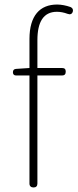

<svg xmlns="http://www.w3.org/2000/svg" viewBox="-20 -827 342 847"><path d="M110 -247V-17C110 -6 117 0 128 0C139 0 145 -6 145 -17V-494H207H254C265 -494 270 -500 270 -511C270 -522 265 -527 254 -527H145V-650C145 -729 171 -775 231 -775C246 -775 262 -772 278 -766C289 -762 297 -764 301 -775C304 -785 300 -792 291 -796C271 -803 250 -807 232 -807C156 -807 110 -758 110 -655V-527L50 -523C41 -522 37 -517 37 -508C37 -499 42 -494 51 -494H110Z"/></svg>

Font: GenSenRounded2 TW EL
Style: Regular
Weight: 250
Version: Version 2.100;PS 2.1;hotconv 16.6.51;makeotf.lib2.5.65220 DE